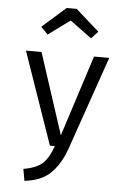

<svg xmlns="http://www.w3.org/2000/svg" viewBox="-64 -835 728 1093"><g transform="rotate(5 300.0 -288.5)"><path d="M177 -629 137 -670 272 -789H329L463 -670L425 -629L301 -720ZM538 -527 354 3Q323 94 269 148Q215 202 118 212L106 145Q182 132 216.5 99Q251 66 273 0H245L62 -527H151L302 -64L451 -527Z"/></g></svg>

Font: Fira Mono
Style: Regular
Weight: 400
Designer: Carrois Corporate & Edenspiekermann AG
Foundry: Carrois Corporate GbR & Edenspiekermann AG
Version: Version 3.206;PS 003.206;hotconv 1.0.70;makeotf.lib2.5.58329